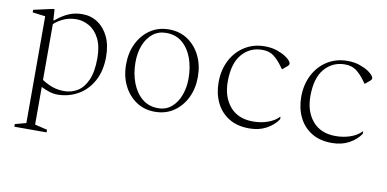

<svg xmlns="http://www.w3.org/2000/svg" viewBox="-68 -655 2175 1080"><g transform="rotate(10 1020.0 -115.0)"><path d="M58 230V215L121 198V-412L48 -421V-436L156 -460H166L170 -398H175Q213 -430 248.5 -445Q284 -460 325 -460Q375 -460 414 -434Q453 -408 475.5 -360.5Q498 -313 498 -247Q498 -165 466 -107.5Q434 -50 381 -20Q328 10 264 10Q242 10 218 2.5Q194 -5 171 -17V198L242 215V230ZM298 -426Q261 -426 229.5 -413Q198 -400 171 -376V-57Q202 -37 232 -26.5Q262 -16 299 -16Q340 -16 374.5 -37Q409 -58 430 -105.5Q451 -153 451 -231Q451 -298 429 -341.5Q407 -385 371.5 -405.5Q336 -426 298 -426Z M821 10Q760 10 714 -21Q668 -52 642 -105Q616 -158 616 -225Q616 -292 642 -345Q668 -398 714 -429Q760 -460 821 -460Q882 -460 928 -429Q974 -398 1000 -345Q1026 -292 1026 -225Q1026 -158 1000 -105Q974 -52 928 -21Q882 10 821 10ZM835 -13Q881 -13 912.5 -40.5Q944 -68 960 -112Q976 -156 976 -205Q976 -270 957 -322.5Q938 -375 900.5 -406.5Q863 -438 809 -438Q764 -438 732 -412.5Q700 -387 683 -343.5Q666 -300 666 -246Q666 -181 686.5 -128Q707 -75 744.5 -44Q782 -13 835 -13Z M1360 10Q1290 10 1242.5 -20Q1195 -50 1170.5 -101Q1146 -152 1146 -216Q1146 -286 1174.5 -341.5Q1203 -397 1253.5 -428.5Q1304 -460 1368 -460Q1408 -460 1439 -449Q1470 -438 1489 -425Q1521 -403 1521 -387Q1521 -380 1514 -374L1487 -351H1483L1470 -369Q1448 -399 1422.5 -418.5Q1397 -438 1357 -438Q1287 -438 1241.5 -385.5Q1196 -333 1196 -229Q1196 -141 1242.5 -86.5Q1289 -32 1374 -32Q1420 -32 1459 -46Q1498 -60 1520 -84H1523V-71Q1500 -36 1458 -13Q1416 10 1360 10Z M1832 10Q1762 10 1714.5 -20Q1667 -50 1642.5 -101Q1618 -152 1618 -216Q1618 -286 1646.5 -341.5Q1675 -397 1725.5 -428.5Q1776 -460 1840 -460Q1880 -460 1911 -449Q1942 -438 1961 -425Q1993 -403 1993 -387Q1993 -380 1986 -374L1959 -351H1955L1942 -369Q1920 -399 1894.5 -418.5Q1869 -438 1829 -438Q1759 -438 1713.5 -385.5Q1668 -333 1668 -229Q1668 -141 1714.5 -86.5Q1761 -32 1846 -32Q1892 -32 1931 -46Q1970 -60 1992 -84H1995V-71Q1972 -36 1930 -13Q1888 10 1832 10Z"/></g></svg>

Font: Spectral ExtraLight
Style: Regular
Weight: 275
Designer: Jean-Baptiste Levee
Foundry: Production Type
Version: Version 2.001